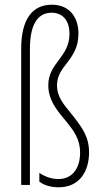

<svg xmlns="http://www.w3.org/2000/svg" viewBox="-20 -785 432 815"><path d="M313 -642C313 -713 274 -765 200 -765C113 -765 70 -697 70 -579V0H107V-577C107 -671 134 -731 199 -731C250 -731 275 -693 275 -642C275 -541 185 -519 185 -423C185 -367 213 -326 255 -277C293 -231 320 -195 320 -137C320 -72 288 -25 228 -25C200 -25 173 -34 147 -51V-14C169 3 200 10 229 10C317 10 358 -57 358 -138C358 -202 332 -240 286 -298C251 -342 222 -371 222 -424C222 -507 313 -530 313 -642Z"/></svg>

Font: Noto Sans Gurmukhi UI ExtraCondensed ExtraLight
Style: Regular
Weight: 200
Width: 2
Designer: Jelle Bosma - Monotype Design Team
Foundry: Monotype Imaging Inc.
Version: Version 2.004